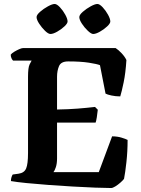

<svg xmlns="http://www.w3.org/2000/svg" viewBox="-20 -946 710 966"><path d="M539 0Q510 0 458.5 -2Q407 -4 346 -7.5Q285 -11 224 -15.5Q163 -20 113 -25Q63 -30 35 -35Q35 -46 38 -55Q41 -64 44 -68L73 -72Q102 -76 111.5 -98.5Q121 -121 121 -176V-560Q121 -606 129 -622Q137 -638 139 -641H46Q43 -643 38.5 -651.5Q34 -660 34 -671Q39 -678 51.5 -685.5Q64 -693 76.5 -698.5Q89 -704 95 -704H562Q576 -695 592 -678Q608 -661 616 -644Q612 -579 602 -531Q592 -483 585 -461Q562 -461 541 -465.5Q520 -470 511 -475L483 -618Q469 -624 427.5 -630.5Q386 -637 323 -637Q287 -637 277 -613.5Q267 -590 267 -560V-395Q325 -396 370 -399.5Q415 -403 458 -408L472 -394Q470 -374 467 -355.5Q464 -337 461 -329H267V-149Q267 -123 261 -105Q255 -87 249 -80H477L544 -260Q570 -260 591.5 -253.5Q613 -247 622 -242Q622 -184 616 -130Q610 -76 604 -46Q598 -38 585.5 -27Q573 -16 560 -8Q547 0 539 0ZM449 -775Q439 -775 422 -791Q405 -807 392 -827Q379 -847 379 -860Q379 -871 396.5 -886.5Q414 -902 436 -914Q458 -926 470 -926Q481 -926 496.5 -909.5Q512 -893 523.5 -872Q535 -851 535 -838Q535 -828 519 -813Q503 -798 482.5 -786.5Q462 -775 449 -775ZM234 -775Q223 -775 206.5 -791Q190 -807 177 -827Q164 -847 164 -860Q164 -871 181.5 -886.5Q199 -902 221 -914Q243 -926 255 -926Q266 -926 281.5 -909.5Q297 -893 308.5 -872Q320 -851 320 -838Q320 -828 304 -813Q288 -798 267.5 -786.5Q247 -775 234 -775Z"/></svg>

Font: Texturina 72pt ExtraBold
Style: Regular
Weight: 800
Designer: Guillermo Torres Carreño
Foundry: Omnibus-Type
Version: Version 1.002; ttfautohint (v1.8.3)